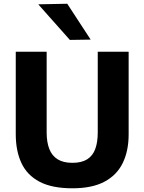

<svg xmlns="http://www.w3.org/2000/svg" viewBox="-20 -988 768 1021"><path d="M365.4 13.3Q256.4 13.3 190.2 -21.6Q123.9 -56.6 93.9 -121.2Q63.8 -185.8 63.8 -274.1Q63.8 -293.4 63.8 -325.6Q63.8 -357.8 63.8 -396.7Q63.8 -435.5 63.8 -474.4Q63.8 -543.6 63.8 -599Q63.8 -654.4 63.8 -713H228.1Q228.1 -654.4 228.1 -599Q228.1 -543.6 228.1 -474.4V-283.1Q228.1 -231.9 242.2 -195.8Q256.2 -159.8 286.4 -141Q316.6 -122.1 364.8 -122.1Q414.2 -122.1 443.8 -141Q473.4 -159.8 486.6 -195.8Q499.8 -231.9 499.8 -283.5V-474.4Q499.8 -543.6 499.8 -599Q499.8 -654.4 499.8 -713H664.1Q664.1 -654.4 664.1 -599Q664.1 -543.6 664.1 -474.4Q664.1 -435.5 664.1 -396.2Q664.1 -356.9 664.1 -324.3Q664.1 -291.8 664.1 -273.5Q664.1 -185.5 632.6 -121.1Q601.2 -56.6 535.2 -21.6Q469.2 13.3 365.4 13.3ZM351.5 -775.7Q324.4 -806.6 296.7 -837.5Q268.9 -868.5 240.8 -900.3Q212.7 -932.2 183.5 -965L337.6 -968.1Q369 -920.2 399.9 -872.7Q430.9 -825.2 462.1 -777.4Z"/></svg>

Font: Commissioner Thin
Style: Regular
Weight: 100
Designer: Kostas Bartsokas
Foundry: Kostas Bartsokas
Version: Version 1.001;gftools[0.9.23]